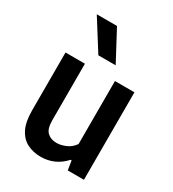

<svg xmlns="http://www.w3.org/2000/svg" viewBox="-195 -917 936 1036"><g transform="rotate(30 273.0 -399.0)"><path d="M222 9.5Q174.5 9.5 137 -9.2Q99.5 -28 78 -70.5Q56.5 -113 56.5 -185V-545H177.5V-193Q177.5 -139 200 -118.5Q222.5 -98 258 -98Q284 -98 314.2 -110.8Q344.5 -123.5 364.5 -152.5V-545H486V0H385L376 -57.5H370Q340 -24 302.2 -7.2Q264.5 9.5 222 9.5ZM217.5 -620.5 99.5 -808H225.5L325.5 -620.5Z"/></g></svg>

Font: Encode Sans Semi Condensed SemiBold
Style: Regular
Weight: 600
Width: 4
Designer: Multiple Designers
Foundry: Impallari Type
Version: Version 3.000; ttfautohint (v1.8.3) -l 8 -r 50 -G 200 -x 14 